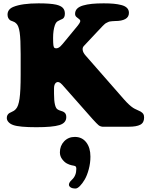

<svg xmlns="http://www.w3.org/2000/svg" viewBox="-20 -736 878 1130"><path d="M101.6 -295.4V-417.5Q101.6 -506.3 95.7 -545.7Q89.8 -585 76.2 -597.2Q69.3 -605.5 56.4 -609.9Q43.5 -614.3 39.1 -617.2Q24.4 -628.9 24.4 -649.9Q24.4 -681.2 58.1 -695.3Q108.9 -716.3 207 -716.3Q276.4 -716.3 311 -708.5Q337.9 -702.1 349.9 -689.5Q361.8 -676.8 361.8 -655.8Q361.8 -631.8 347.2 -624.5Q344.7 -623 335.7 -619.4Q326.7 -615.7 321.8 -612.3Q309.6 -606.9 302.7 -586.9Q292.5 -557.1 292.5 -513.2Q292.5 -482.9 294.2 -469.7Q295.9 -456.5 301.8 -453.6Q311.5 -449.2 323.2 -454.6Q335 -460 350.1 -479L425.3 -570.3Q452.6 -601.6 452.6 -612.3Q452.6 -618.7 445.8 -623.5Q444.8 -624.5 439.7 -628.2Q434.6 -631.8 432.1 -634.3Q421.9 -641.6 421.9 -654.3Q421.9 -672.4 433.6 -684.6Q445.3 -696.8 468.5 -703.6Q491.7 -710.4 521 -713.4Q550.3 -716.3 590.3 -716.3Q624 -716.3 648.2 -714.1Q672.4 -711.9 694.3 -706.3Q716.3 -700.7 727.5 -689.2Q738.8 -677.7 738.8 -660.2Q738.8 -635.7 717.5 -624Q696.3 -612.3 659.2 -612.3Q648.9 -612.3 640.9 -611.3Q632.8 -610.4 627 -609.6Q621.1 -608.9 614 -605Q606.9 -601.1 603.8 -599.9Q600.6 -598.6 592.8 -591.3Q585 -584 582.5 -581.3Q580.1 -578.6 569.6 -567.4Q559.1 -556.2 554.7 -551.8L473.1 -464.8Q464.4 -455.6 466.8 -440.7Q469.2 -425.8 482.9 -410.2L710.9 -149.9Q740.7 -116.2 763.7 -101.1Q771 -96.2 787.6 -88.9Q804.2 -81.5 808.1 -79.1Q818.8 -72.3 823.5 -65.2Q828.1 -58.1 828.1 -43.9Q828.1 -13.7 805.7 -2Q783.2 9.8 738.8 9.8H583Q569.3 8.3 559.8 0.5Q550.3 -7.3 524.9 -35.2L348.1 -235.4Q325.2 -262.2 308.6 -248.5Q297.9 -239.3 297.9 -214.4V-185.1Q297.9 -102.1 320.3 -91.3Q325.7 -87.4 338.9 -83.5Q352.1 -79.6 356.9 -75.7Q370.1 -67.4 370.1 -46.9Q370.1 -12.2 329.8 0.2Q289.6 12.7 193.8 12.7Q93.8 12.7 58.1 0Q40 -6.3 30 -17.6Q20 -28.8 20 -41.5Q20 -61 35.6 -70.8Q38.6 -72.8 46.1 -75.9Q53.7 -79.1 60.8 -83.5Q67.9 -87.9 73.7 -94.7Q88.4 -109.9 95 -155Q101.6 -200.2 101.6 -295.4ZM385.7 351.1Q385.7 337.9 402.8 322.3Q429.2 298.3 429.2 257.8Q429.2 243.7 421.4 241.2Q418.9 239.7 401.9 236.8Q388.2 233.9 373.5 226.1Q358.9 218.3 345.7 200.7Q332.5 183.1 332.5 160.6Q332.5 122.1 357.4 95.9Q382.3 69.8 420.4 69.8Q462.9 69.8 487.5 101.6Q512.2 133.3 512.2 185.5Q512.2 223.6 502.4 260Q492.7 296.4 478.8 320.3Q464.8 344.2 450.2 358.9Q435.5 373.5 424.8 373.5Q405.3 373.5 395.5 366.7Q385.7 359.9 385.7 351.1Z"/></svg>

Font: Cooper* ExtraBold
Style: Regular
Weight: 800
Designer: Owen Earl
Foundry: indestructible type*
Version: Version 0.001